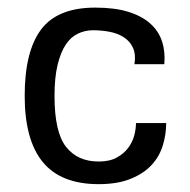

<svg xmlns="http://www.w3.org/2000/svg" viewBox="-20 -465 492 497"><path d="M410.2 -146.5Q410.2 -117.2 401.4 -88.4Q392.6 -59.6 372.1 -37.6Q351.6 -15.6 317.9 -2Q284.2 11.7 235.4 11.7Q137.7 11.7 90.8 -45.4Q43.9 -102.5 43.9 -216.8Q43.9 -332 86.4 -388.7Q128.9 -445.3 226.6 -445.3Q276.4 -445.3 311.5 -434.6Q346.7 -423.8 368.7 -404.3Q390.6 -384.8 399.4 -357.9Q408.2 -331.1 405.3 -298.8H328.1Q332 -324.2 324.2 -341.3Q316.4 -358.4 300.3 -368.7Q284.2 -378.9 263.2 -382.8Q242.2 -386.7 220.7 -386.7Q200.2 -386.7 181.6 -377.9Q163.1 -369.1 149.9 -349.1Q136.7 -329.1 128.9 -296.4Q121.1 -263.7 121.1 -216.8Q121.1 -123 150.9 -85Q180.7 -46.9 235.4 -46.9Q263.7 -46.9 282.2 -57.1Q300.8 -67.4 312 -82.5Q323.2 -97.7 327.6 -114.7Q332 -131.8 332 -146.5H410.2Z"/></svg>

Font: Myanmar PaOh One
Style: Regular
Weight: 400
Designer: Debbi Hosken
Foundry: SIL
Version: Version 2.8